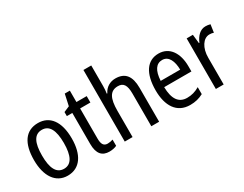

<svg xmlns="http://www.w3.org/2000/svg" viewBox="-80 -1257 2247 1765"><g transform="rotate(-30 1043.5 -375.0)"><path d="M447 -269C447 -450 371 -547 247 -547C114 -547 46 -446 46 -269C46 -98 119 10 245 10C378 10 447 -99 447 -269ZM131 -269C131 -404 166 -475 247 -475C326 -475 363 -404 363 -269C363 -134 326 -62 247 -62C167 -62 131 -135 131 -269Z M710 -62C668 -62 651 -90 651 -148V-469H760V-537H651V-658H597L571 -538L510 -512V-469H568V-140C568 -34 612 10 687 10C717 10 746 4 766 -6V-72C750 -66 729 -62 710 -62Z M937 -543V-760H854V0H937V-278C937 -410 969 -473 1053 -473C1112 -473 1136 -435 1136 -347V0H1219V-360C1219 -484 1171 -546 1068 -546C1012 -546 962 -517 937 -464H931C935 -487 937 -515 937 -543Z M1526 -546C1404 -546 1335 -445 1335 -265C1335 -102 1403 10 1545 10C1599 10 1642 -1 1685 -24V-98C1641 -72 1600 -61 1553 -61C1465 -61 1420 -125 1418 -252H1707V-308C1707 -444 1644 -546 1526 -546ZM1526 -478C1595 -478 1625 -407 1626 -318H1419C1425 -425 1462 -478 1526 -478Z M2025 -547C1969 -547 1928 -504 1902 -443H1897L1887 -537H1821V0H1904V-282C1903 -388 1954 -464 2019 -464C2035 -464 2051 -462 2064 -457L2076 -540C2059 -545 2041 -547 2025 -547Z"/></g></svg>

Font: Noto Sans Bengali Condensed
Style: Regular
Weight: 400
Width: 3
Designer: Jelle Bosma - Monotype Design Team
Foundry: Monotype Imaging Inc.
Version: Version 2.003